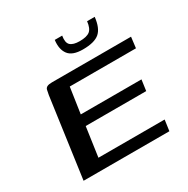

<svg xmlns="http://www.w3.org/2000/svg" viewBox="-145 -748 854 874"><g transform="rotate(-30 282.0 -310.5)"><path d="M49 0 107 -417Q110 -433 112 -442Q114 -451 122.5 -455.5Q131 -460 148 -460H564L557 -403H209L189 -268H508L500 -211H182L160 -57H508L500 0ZM346 -519Q291 -519 270.5 -546.5Q250 -574 256 -621H295Q289 -586 303.5 -572.5Q318 -559 352 -559Q389 -559 405.5 -572Q422 -585 426 -621H466Q460 -565 433.5 -542Q407 -519 346 -519Z"/></g></svg>

Font: Genos Medium
Style: Italic
Weight: 500
Italic angle: -8°
Designer: Robert E. Leuschke
Foundry: Robert E. Leuschke
Version: Version 1.010